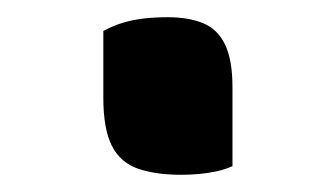

<svg xmlns="http://www.w3.org/2000/svg" viewBox="-20 -408 390 223"><path d="M250 -215Q241 -211 231.5 -209Q222 -207 212 -206Q202 -205 190 -205Q161 -205 140.5 -212Q120 -219 110 -238.5Q100 -258 100 -295V-372Q111 -378 122.5 -381.5Q134 -385 147 -386.5Q160 -388 175 -388Q199 -388 216 -381Q233 -374 241.5 -356Q250 -338 250 -307Z"/></svg>

Font: Recursive Casual SemiBold
Style: Regular
Weight: 600
Version: Version 1.047